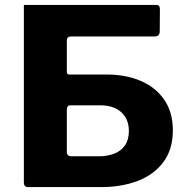

<svg xmlns="http://www.w3.org/2000/svg" viewBox="-20 -762 766 782"><path d="M413.3 -458.5Q493.6 -458.5 554.2 -432.1Q614.8 -405.8 649.4 -355.1Q684 -304.5 684 -231.2Q684 -153 645 -101.3Q606 -49.6 539.9 -24.8Q473.9 0 393 0H93.4Q77.2 0 77.2 -19.3V-742H616.5Q631.3 -742 631.3 -725L630.6 -634.9Q630.6 -613.6 610.5 -613.6H271.2Q252.2 -613.6 252.2 -597.5V-468.9Q252.2 -458.5 263.1 -458.5ZM382.8 -125.5Q418.7 -125.5 446.3 -136.6Q474 -147.7 489.4 -170.5Q504.9 -193.3 504.9 -228.2Q504.9 -277.5 473.6 -305.2Q442.3 -333 389.1 -333H266.3Q252.2 -333 252.2 -314.4V-142.8Q252.2 -125.5 271.2 -125.5Z"/></svg>

Font: Libre Franklin Thin
Style: Regular
Weight: 100
Designer: Pablo Impallari, Rodrigo Fuenzalida, Nhung Nguyen
Foundry: Impallari Type
Version: Version 3.000